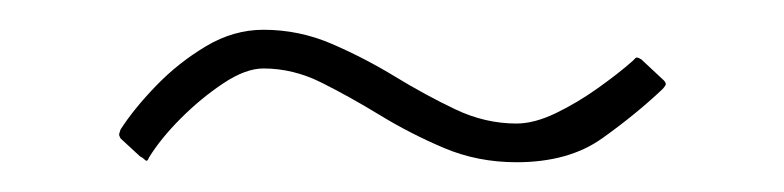

<svg xmlns="http://www.w3.org/2000/svg" viewBox="-20 -669 527 129"><path d="M425 -609Q407 -592 384.5 -576Q362 -560 327 -560Q301 -560 278.5 -569.5Q256 -579 235.5 -591.5Q215 -604 196 -613.5Q177 -623 157 -623Q145 -623 130 -613Q115 -603 101.5 -589.5Q88 -576 80 -563Q79 -560 77.5 -561.5Q76 -563 74 -564L61 -576Q60 -578 60 -578.5Q60 -579 61 -582Q70 -596 85 -611.5Q100 -627 118.5 -638Q137 -649 157 -649Q181 -649 203 -639.5Q225 -630 245.5 -617.5Q266 -605 286 -595.5Q306 -586 327 -586Q339 -586 353.5 -593Q368 -600 382 -610Q396 -620 405 -628Q406 -629 407 -630Q408 -631 411 -629L426 -615Q428 -613 427 -611.5Q426 -610 425 -609Z"/></svg>

Font: Glory Thin Thin
Style: Regular
Weight: 250
Version: Version 1.011